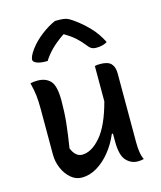

<svg xmlns="http://www.w3.org/2000/svg" viewBox="-121 -904 842 1002"><g transform="rotate(-15 300.0 -403.0)"><path d="M103 -539Q147 -539 172 -512.5Q197 -486 197 -406Q197 -344 191 -286.5Q185 -229 173 -154Q193 -105 229 -105Q280 -105 329.5 -162.5Q379 -220 412 -344V-535Q420 -537 426.5 -537.5Q433 -538 442 -538Q483 -538 500 -520Q517 -502 517 -467V-95Q517 -66 520.5 -42.5Q524 -19 533 0Q525 2 517 3Q509 4 501 4Q464 4 438 -24.5Q412 -53 412 -127V-170H406Q384 -118 351 -77.5Q318 -37 278.5 -13.5Q239 10 197 10Q164 10 137.5 -13Q111 -36 96 -71.5Q81 -107 81 -145V-391Q81 -434 77.5 -465Q74 -496 64 -535Q81 -539 103 -539ZM272 -816H296Q316 -816 331.5 -811.5Q347 -807 374 -787Q408 -763 443.5 -726.5Q479 -690 504 -640Q481 -625 445 -625Q428 -625 417.5 -631.5Q407 -638 393 -657Q376 -678 355 -697Q334 -716 299 -737H296Q252 -707 224.5 -679Q197 -651 181 -624H175Q140 -624 122 -632Q104 -640 104 -651Q104 -659 110 -672.5Q116 -686 130 -705Q155 -739 194.5 -769.5Q234 -800 272 -816Z"/></g></svg>

Font: Recursive Mn Csl St Med
Style: Regular
Weight: 500
Monospace: yes
Version: Version 1.079;hotconv 1.0.112;makeotfexe 2.5.65598; ttfautoh